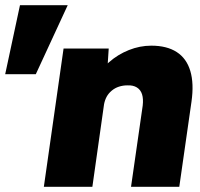

<svg xmlns="http://www.w3.org/2000/svg" viewBox="-67 -720 772 740"><path d="M-47 -434 10 -700H194L71 -434ZM102 0 178 -533H352L345 -425L305 -413Q320 -451 353.5 -480.5Q387 -510 429.5 -527Q472 -544 516 -544Q576 -544 614 -519.5Q652 -495 666.5 -446.5Q681 -398 671 -328L624 0H438L483 -313Q486 -339 480.5 -356.5Q475 -374 460.5 -383Q446 -392 424 -391Q407 -391 391.5 -386Q376 -381 363.5 -370.5Q351 -360 344 -347Q337 -334 334 -318L289 0H196Q162 0 138.5 0Q115 0 102 0Z"/></svg>

Font: Lexend ExtBd
Style: Italic
Weight: 800
Italic angle: -8.13011°
Designer: Bonnie Shaver-Troup, Thomas Jockin
Foundry: Lexend
Version: Version 1.007